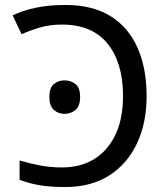

<svg xmlns="http://www.w3.org/2000/svg" viewBox="-20 -744 672 774"><path d="M243 10Q184 10 141.5 3Q99 -4 59 -19V-97Q100 -85 141.5 -77Q183 -69 229 -69Q344 -69 410 -146Q476 -223 476 -357Q476 -490 414 -567.5Q352 -645 229 -645Q181 -645 140.5 -633Q100 -621 67 -606L31 -682Q72 -702 125 -713Q178 -724 243 -724Q353 -724 425.5 -679Q498 -634 534.5 -551.5Q571 -469 571 -356Q571 -248 532 -165.5Q493 -83 420 -36.5Q347 10 243 10ZM179 -353Q179 -390 197 -405Q215 -420 240 -420Q266 -420 284.5 -405Q303 -390 303 -353Q303 -317 284.5 -301Q266 -285 240 -285Q215 -285 197 -301Q179 -317 179 -353Z"/></svg>

Font: Noto Sans Historical
Style: Regular
Weight: 400
Designer: Monotype Design Team
Foundry: Monotype Imaging Inc.
Version: Version 2.013; ttfautohint (v1.8.4.7-5d5b)